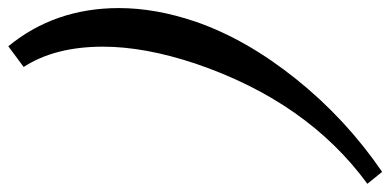

<svg xmlns="http://www.w3.org/2000/svg" viewBox="-371 -522 957 471"><g transform="rotate(-90 107.5 -286.5)"><path d="M-78.6 172.4 -107.9 136.2Q93.8 -11.2 187 -285.6Q228.5 -410.2 228.5 -512.2Q228.5 -630.4 178.7 -707L229.5 -744.6Q323.2 -630.4 323.2 -473.1Q323.2 -383.8 290 -285.6Q247.1 -161.1 149.2 -38.8Q51.3 83.5 -78.6 172.4Z"/></g></svg>

Font: Elstob 14pt SemiBold
Style: Italic
Weight: 600
Italic angle: -20°
Designer: Peter S. Baker
Version: Version 1.015